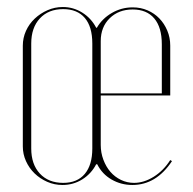

<svg xmlns="http://www.w3.org/2000/svg" viewBox="-20 -521 550 547"><path d="M159 -501Q189 -501 214.5 -485Q240 -469 254 -442H256Q271 -468 298.5 -484Q326 -500 358 -500Q381 -500 400.5 -491.5Q420 -483 434 -468.5Q448 -454 456.5 -434Q465 -414 465 -391V-249H267V-108Q267 -86 274.5 -66Q282 -46 294.5 -31.5Q307 -17 324.5 -8.5Q342 0 362 0Q390 0 418 -17.5Q446 -35 465 -65L470 -62Q425 6 357 6Q325 6 298 -9.5Q271 -25 257 -53H254Q240 -26 214.5 -10Q189 6 158 6Q135 6 114.5 -3Q94 -12 78.5 -27Q63 -42 54 -62Q45 -82 45 -104V-391Q45 -413 54 -433Q63 -453 79 -468Q95 -483 115.5 -492Q136 -501 159 -501ZM243 -397Q243 -445 221.5 -470Q200 -495 160 -495Q118 -495 93.5 -468.5Q69 -442 69 -397V-98Q69 -53 93.5 -26.5Q118 0 160 0Q200 0 221.5 -25.5Q243 -51 243 -98ZM267 -404V-255H441V-395Q441 -443 419.5 -468.5Q398 -494 358 -494Q318 -494 292.5 -469Q267 -444 267 -404Z"/></svg>

Font: Moniqa Thin Display
Style: Regular
Weight: 100
Designer: Rajesh Rajput
Foundry: Rajesh Rajput
Version: Version 1.000